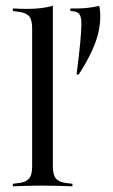

<svg xmlns="http://www.w3.org/2000/svg" viewBox="-20 -653 396 673"><path d="M255.6 -391.1 248.4 -392.7Q257.3 -460.5 261.3 -504.4Q265.3 -548.4 265.3 -569.4Q265.3 -594.4 257.7 -604Q250 -613.7 226.6 -614.5V-623.4Q256.5 -622.6 279.4 -624.6Q302.4 -626.6 327.4 -632.3Q329 -629 330.2 -619Q331.5 -608.9 331.5 -596.8Q331.5 -568.5 325 -539.5Q318.5 -510.5 302.4 -475Q286.3 -439.5 255.6 -391.1ZM129 -2.4Q100.8 -2.4 76.2 -1.6Q51.6 -0.8 25 0V-8.9L38.7 -10.5Q68.5 -12.9 80.6 -25.8Q92.7 -38.7 92.7 -69.4V-206.5H165.3V-69.4Q165.3 -38.7 177.4 -25.8Q189.5 -12.9 220.2 -10.5L233.9 -8.9V0Q207.3 -0.8 182.3 -1.6Q157.3 -2.4 129 -2.4ZM92.7 -206.5V-554Q92.7 -584.7 81 -597.2Q69.4 -609.7 37.1 -612.9L25 -614.5V-623.4Q41.9 -622.6 52.8 -622.2Q63.7 -621.8 74.2 -621.8Q100.8 -621.8 124.2 -624.6Q147.6 -627.4 165.3 -633.1V-623.4V-206.5Z"/></svg>

Font: Playfair 144pt SemiCondensed Light
Style: Regular
Weight: 300
Width: 4
Designer: Claus Eggers Sørensen
Foundry: Claus Eggers Sørensen
Version: Version 2.203